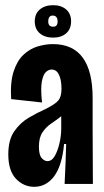

<svg xmlns="http://www.w3.org/2000/svg" viewBox="-20 -709 400 740"><path d="M112 11Q71 11 41.5 -20Q12 -51 12 -114Q12 -170 35 -203Q58 -236 91 -255.5Q124 -275 154 -288Q194 -308 205.5 -322.5Q217 -337 217 -367Q217 -400 207.5 -420.5Q198 -441 179 -441Q168 -441 157.5 -432Q147 -423 141.5 -396Q136 -369 142 -314L23 -327Q19 -392 32.5 -433.5Q46 -475 70.5 -498Q95 -521 125 -530Q155 -539 184 -539Q337 -539 337 -331V-212Q337 -159 337.5 -106Q338 -53 338 0H229Q231 -39 232.5 -77.5Q234 -116 235 -154H227Q219 -70 188.5 -29.5Q158 11 112 11ZM163 -88Q180 -88 191.5 -108.5Q203 -129 209.5 -158Q216 -187 216 -214V-261Q197 -246 177.5 -233Q158 -220 144 -199.5Q130 -179 130 -144Q130 -112 140.5 -100Q151 -88 163 -88ZM185 -564Q153 -564 133.5 -580.5Q114 -597 114 -627Q114 -656 133.5 -672.5Q153 -689 185 -689Q216 -689 235 -672.5Q254 -656 254 -627Q254 -597 235 -580.5Q216 -564 185 -564ZM185 -606Q202 -606 202 -626Q202 -649 183 -649Q166 -649 166 -626Q166 -606 185 -606Z"/></svg>

Font: Bricolage Grotesque 48pt Condensed SemiBold
Style: Regular
Weight: 600
Width: 3
Designer: Mathieu Triay
Foundry: Atelier Triay
Version: Version 1.000; ttfautohint (v1.8.4.7-5d5b);gftools[0.9.32]